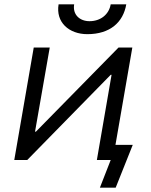

<svg xmlns="http://www.w3.org/2000/svg" viewBox="-20 -740 698 888"><path d="M46 0H106L492 -394H496L428 0H492L442 128H515L594 -70H514L592 -520H528L146 -131H142L210 -520H136ZM384 -582C489 -582 550 -637 564 -720H492C484 -673 445 -642 394 -642C348 -642 315 -673 323 -720H251C237 -637 299 -582 384 -582Z"/></svg>

Font: Fixel Display
Style: Italic
Weight: 400
Italic angle: -10°
Designer: AlfaBravo + MacPaw
Foundry: Kyrylo Tkachov, Marchela Mozhyna, Serhii Makarenko, Maria Weinstein, Zakhar Kryvoshyya
Version: Version 1.210;Glyphs 3.2 (3217)